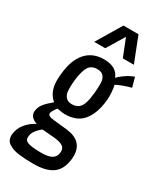

<svg xmlns="http://www.w3.org/2000/svg" viewBox="-260 -906 982 1169"><g transform="rotate(30 231.0 -321.5)"><path d="M137.7 -648.4 242.2 -823.2H348.1L416.5 -648.4H338.9L290 -771.5L215.3 -648.4ZM189 180.2Q157.7 180.2 134.3 179Q110.8 177.7 85.2 174.6Q59.6 171.4 42.2 165Q24.9 158.7 10.5 148.9Q-3.9 139.2 -9.8 124Q-14.2 112.8 -14.6 98.6Q-14.6 94.2 -14.2 89.4Q-9.3 44.9 18.3 11.7Q45.9 -21.5 84.5 -40.5Q58.1 -48.8 44.9 -65.4Q33.7 -79.1 33.7 -95.7Q33.7 -98.6 34.2 -102.1Q37.1 -131.3 55.2 -154.3Q73.2 -177.2 109.9 -207.5Q78.1 -234.4 65.9 -274.4Q58.1 -299.8 58.1 -335Q58.1 -356 61 -380.9Q71.3 -481 117.9 -533.7Q164.6 -586.4 244.1 -586.4Q333 -586.4 357.4 -522Q365.2 -532.2 389.9 -551Q414.6 -569.8 441.4 -581.5L459 -588.9L477.5 -521.5Q456.5 -517.1 420.4 -503.7Q384.3 -490.2 375.5 -483.4Q380.9 -465.8 382.8 -433.6Q383.8 -419.4 383.8 -406.7Q383.8 -390.6 382.3 -377.4Q372.6 -282.7 329.8 -230Q287.1 -177.2 201.7 -177.2Q192.4 -177.2 170.9 -180.4Q149.4 -183.6 147 -184.6Q147 -184.1 140.1 -174.6Q133.3 -165 130.9 -161.4Q128.4 -157.7 124.8 -150.1Q121.1 -142.6 120.6 -137.2Q120.1 -126.5 131.1 -120.6Q142.1 -114.7 167 -112.3Q169.9 -111.3 212.2 -107.4Q254.4 -103.5 255.9 -103Q377.4 -90.3 377.4 15.6Q377.4 25.9 376.5 36.6Q368.2 113.3 322.5 146.7Q276.9 180.2 189 180.2ZM196.8 98.1Q244.1 98.1 268.6 84.2Q293 70.3 296.4 39.6Q296.9 35.2 296.9 31.2Q296.9 9.8 283.2 -2Q267.6 -15.6 221.2 -21.5L132.3 -28.8Q115.2 -17.1 98.1 3.9Q81.1 24.9 78.6 48.8Q78.1 52.2 78.1 55.7Q78.1 69.3 84.5 77.1Q92.3 86.9 118.9 92.5Q145.5 98.1 196.8 98.1ZM209 -251Q227.5 -251 241.5 -257.1Q255.4 -263.2 264.2 -273.4Q272.9 -283.7 279.3 -301Q285.6 -318.4 288.8 -336.4Q292 -354.5 294.9 -380.9Q297.9 -413.1 297.9 -438.5Q297.9 -445.3 297.9 -451.2Q296.9 -480.5 282.5 -497.3Q268.1 -514.2 238.3 -514.2Q194.8 -514.2 176.5 -481.7Q158.2 -449.2 150.9 -380.9Q148.4 -353.5 148.4 -330.1Q148.4 -322.3 148.9 -315.4Q149.9 -286.6 164.8 -268.8Q179.7 -251 209 -251Z"/></g></svg>

Font: Oswald
Style: Regular
Weight: 400
Designer: Vernon Adams
Foundry: Vernon Adams
Version: 3.0; ttfautohint (v0.94.23-7a4d-dirty) -l 8 -r 50 -G 200 -x 